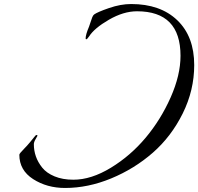

<svg xmlns="http://www.w3.org/2000/svg" viewBox="-20 -904 984 953"><path d="M303 29Q213 29 144.5 -15Q76 -59 76 -136Q76 -142 100 -166Q114 -180 128.5 -197.5Q143 -215 150.5 -224.5Q158 -234 160 -234Q166 -234 166 -230L157 -214Q148 -199 148 -188Q148 -157 158 -128Q168 -99 189.5 -72Q211 -45 251 -28.5Q291 -12 344 -12Q433 -12 530.5 -71.5Q628 -131 703 -220.5Q778 -310 827 -420.5Q876 -531 876 -627Q876 -848 660 -848Q593 -848 520.5 -806Q448 -764 422 -723Q412 -709 409 -709Q405 -709 405 -713Q405 -732 422 -772Q425 -779 429.5 -794Q434 -809 438 -818.5Q442 -828 447 -832Q463 -844 521 -864Q579 -884 631 -884Q776 -884 860 -803.5Q944 -723 944 -581Q944 -456 887 -341Q830 -226 738.5 -146Q647 -66 532 -18.5Q417 29 303 29Z"/></svg>

Font: Miama Nueva
Style: Medium
Weight: 400
Italic angle: -28°
Version: Version 1.0